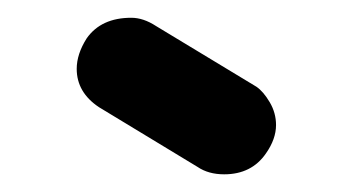

<svg xmlns="http://www.w3.org/2000/svg" viewBox="-20 -746 389 215"><path d="M154.8 -716.8 267.1 -648.9Q274.9 -643.6 282 -631.6Q289.1 -619.6 289.1 -606Q289.1 -590.3 277.8 -574.2Q261.7 -550.8 231 -550.8Q213.4 -550.8 201.2 -559.1L90.8 -626Q65.9 -642.6 65.9 -668.9Q65.9 -685.5 77.1 -703.1Q93.3 -726.1 127 -726.1Q140.6 -726.1 154.8 -716.8Z"/></svg>

Font: Concert One
Style: Regular
Weight: 400
Designer: Johan Kallas, Mihkel Virkus
Foundry: Johan Kallas, Mihkel Virkus
Version: Version 1.003